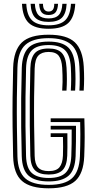

<svg xmlns="http://www.w3.org/2000/svg" viewBox="-20 -993 510 1021"><path d="M238.8 8.4Q142.1 8.4 97.3 -30.4Q52.4 -69.1 49.8 -161Q47.7 -242.4 46.9 -319.5Q46.1 -396.6 46.9 -473.9Q47.7 -551.3 49.9 -633Q52.8 -725.4 95.8 -766.9Q138.7 -808.4 238.5 -808.4Q335.4 -808.4 377.8 -768.3Q420.2 -728.3 425.4 -639Q427.3 -603.9 427.3 -575.1Q427.3 -546.3 425.2 -511.3H402.3Q404 -539.7 404.1 -570.9Q404.2 -602.1 402.3 -638.2Q398 -722.1 358.4 -756.1Q318.8 -790.1 238.5 -790.1Q154 -790.1 114.6 -754.2Q75.2 -718.4 72.7 -632.7Q70.5 -550.9 69.7 -473.3Q69 -395.7 69.9 -318.8Q70.7 -242 72.7 -161.7Q74.9 -79.8 114 -44.8Q153 -9.9 238.8 -9.9Q324.8 -9.9 363.2 -45.3Q401.7 -80.7 405 -161.7Q406.2 -192.3 406.7 -220.8Q407.3 -249.4 407.3 -279.4Q407.2 -309.4 406.3 -344H249.5V-363.9H428.6Q430.4 -308.2 430.3 -262.2Q430.1 -216.3 427.9 -161Q424.1 -70.4 380.4 -31Q336.6 8.4 238.8 8.4ZM238.8 -28.2Q166.7 -28.2 132.3 -58.6Q97.8 -88.9 95.6 -162.8Q93.5 -237.4 92.7 -314Q91.9 -390.6 92.6 -470.1Q93.4 -549.5 95.8 -632.2Q98.4 -704.9 130.6 -738.4Q162.8 -771.8 238.5 -771.8Q310.1 -771.8 342.8 -740.6Q375.5 -709.5 379.6 -636.8Q381.5 -601.4 381.5 -573.5Q381.5 -545.6 379.4 -511.3H356.5Q358.4 -543.2 358.5 -571.4Q358.6 -599.7 356.7 -635.1Q353 -699.3 325.5 -726.3Q297.9 -753.4 238.5 -753.4Q175.1 -753.4 147.9 -724.1Q120.7 -694.9 118.7 -631.5Q116.4 -552.6 115.6 -476.1Q114.8 -399.6 115.5 -322.3Q116.3 -244.9 118.5 -163Q120.6 -98.5 149.8 -72.6Q178.9 -46.6 238.8 -46.6Q300.8 -46.6 328.7 -73.9Q356.6 -101.1 359.2 -163.7Q360.3 -194.9 360.9 -228.1Q361.5 -261.3 361.2 -304.3H249.5V-324.2H384.1Q384.3 -285.1 383.9 -241.9Q383.5 -198.8 382.1 -163Q379.1 -89.1 344.8 -58.7Q310.5 -28.2 238.8 -28.2ZM238.8 -64.9Q188.5 -64.9 165.7 -87.9Q143 -110.8 141.4 -163.7Q139.2 -249.4 138.4 -324.9Q137.7 -400.4 138.5 -474.6Q139.4 -548.8 141.4 -630.2Q143 -685 164.9 -710Q186.9 -735.1 238.5 -735.1Q286.7 -735.1 308.7 -711.5Q330.6 -687.8 333.8 -633.5Q335.7 -600.1 335.7 -572.3Q335.7 -544.4 333.6 -511.3H310.7Q312.4 -538.2 312.7 -557.1Q313 -576 312.4 -593.4Q311.9 -610.8 310.7 -632.7Q308.2 -675.3 292.5 -696Q276.9 -716.8 238.5 -716.8Q202.3 -716.8 184 -697.5Q165.8 -678.2 164.3 -628.4Q162.1 -550.3 161.3 -474.1Q160.6 -397.9 161.5 -321.1Q162.4 -244.2 164.3 -164.1Q165.3 -121 182.7 -102.1Q200.1 -83.2 238.8 -83.2Q279.7 -83.2 296.3 -103.7Q313 -124.2 314.7 -166.1Q315.6 -187.9 315.5 -214.2Q315.3 -240.5 314.7 -264.5H249.5V-284.4H338.3Q338.8 -237.5 338.5 -210Q338.2 -182.5 337.6 -165.1Q335.6 -111.5 312.5 -88.2Q289.3 -64.9 238.8 -64.9ZM238.5 -840Q166 -840 133.1 -870.9Q100.3 -901.8 96.9 -972.9H119.8Q122.6 -911.6 150.3 -885Q177.9 -858.4 238.5 -858.4Q298.9 -858.4 326.5 -885Q354.1 -911.6 357.3 -972.9H380.2Q376.2 -901.8 343.4 -870.9Q310.5 -840 238.5 -840ZM238.5 -876.6Q189.5 -876.6 167.3 -899Q145.1 -921.3 142.7 -972.9H165.4Q167.5 -931.3 184.4 -913.2Q201.4 -895 238.5 -895Q275.5 -895 292.5 -913.2Q309.4 -931.3 311.6 -972.9H334.4Q331.8 -921.3 309.5 -899Q287.2 -876.6 238.5 -876.6ZM238.5 -913.3Q213.2 -913.3 201.5 -927.1Q189.9 -940.9 188.3 -972.9H208.5Q208.6 -950.8 216.4 -941.2Q224.1 -931.6 238.5 -931.6Q253.2 -931.6 260.9 -941.2Q268.6 -950.8 268.5 -972.9H288.7Q287 -940.9 275.3 -927.1Q263.7 -913.3 238.5 -913.3Z"/></svg>

Font: Big Shoulders Inline Text Thin
Style: Regular
Weight: 100
Designer: Patric King
Foundry: XO Type Co
Version: Version 2.002